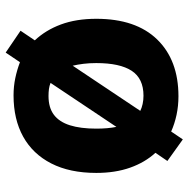

<svg xmlns="http://www.w3.org/2000/svg" viewBox="-14 -596 648 659"><g transform="rotate(90 309.5 -267.0)"><path d="M574 -274Q574 -183 541.5 -119.5Q509 -56 449.5 -23Q390 10 308 10Q277 10 248.5 4Q220 -2 194 -12L161 37L86 -14L119 -63Q84 -100 64.5 -152.5Q45 -205 45 -274Q45 -410 116 -483Q187 -556 311 -556Q344 -556 374.5 -549.5Q405 -543 432 -531L459 -571L533 -518L505 -477Q538 -441 556 -390Q574 -339 574 -274ZM197 -274Q197 -250 199.5 -230Q202 -210 206 -193L361 -425Q351 -430 337.5 -433Q324 -436 309 -436Q250 -436 223.5 -395.5Q197 -355 197 -274ZM422 -274Q422 -294 420.5 -311Q419 -328 416 -343L265 -117Q275 -113 286 -111.5Q297 -110 310 -110Q350 -110 374.5 -128.5Q399 -147 410.5 -183.5Q422 -220 422 -274Z"/></g></svg>

Font: Noto Sans Devanagari
Style: Bold
Weight: 700
Version: Version 2.003